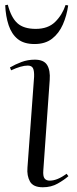

<svg xmlns="http://www.w3.org/2000/svg" viewBox="-20 -777 326 811"><path d="M124 -452Q125 -477 119.5 -488.5Q114 -500 97 -500Q70 -500 27 -480L22 -492Q44 -505 70.5 -515Q97 -525 127 -525Q165 -525 179 -502.5Q193 -480 190 -439L163 -58Q161 -33 168 -23.5Q175 -14 190 -14Q222 -14 261 -43L269 -33Q251 -17 223.5 -1.5Q196 14 161 14Q120 14 106.5 -10.5Q93 -35 96 -69ZM126 -591Q81 -591 55 -612Q29 -633 16.5 -670.5Q4 -708 2 -755L13 -757Q27 -703 53.5 -679Q80 -655 131 -655Q183 -655 213 -684.5Q243 -714 257 -756L268 -754Q262 -711 245.5 -673.5Q229 -636 200 -613.5Q171 -591 126 -591Z"/></svg>

Font: Literata 72pt Light
Style: Italic
Weight: 300
Italic angle: -2°
Designer: Latin by Veronika Burian and Jose Scaglione. Greek by Irene Vlachou. Cyrillic by Vera Evstafieva
Foundry: TypeTogether
Version: Version 3.002